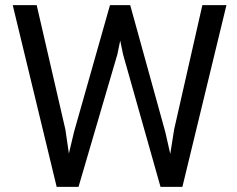

<svg xmlns="http://www.w3.org/2000/svg" viewBox="-20 -731 927 751"><path d="M235.8 -224.1 249.5 -130.4 269.5 -214.8 410.2 -710.9H489.3L626.5 -214.8L646 -128.9L661.1 -224.6L771.5 -710.9H865.7L693.4 0H607.9L461.4 -518.1L450.2 -572.3L439 -518.1L287.1 0H201.7L29.8 -710.9H123.5Z"/></svg>

Font: MAUL
Style: Regular
Weight: 400
Designer: MAUL
Version: Version 1.0; 2020; ttfautohint (v1.8.3)